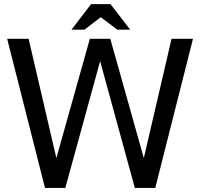

<svg xmlns="http://www.w3.org/2000/svg" viewBox="-20 -920 977 940"><path d="M425.8 -899.9H521L617.2 -774.9H554.2L473.1 -835.9L394 -774.9H330.1ZM255.9 -146 419.9 -730H439.9H500H520L684.1 -146L819.8 -730H924.8L740.2 0H725.1H649.9H640.1L470.2 -620.6L299.8 0H290H214.8H200.2L15.1 -730H120.1Z"/></svg>

Font: Miedinger*
Style: Book
Weight: 400
Version: Version 001.000